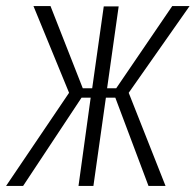

<svg xmlns="http://www.w3.org/2000/svg" viewBox="-46 -611 643 631"><path d="M-26 0 181 -306 64 -591H120L226 -321H257L295 -590H344L306 -321H336L520 -591H577L377 -306L498 0H442L333 -290H302L261 0H212L252 -290H222L30 0Z"/></svg>

Font: Alumni Sans Light
Style: Italic
Weight: 300
Italic angle: -8°
Version: Version 1.016